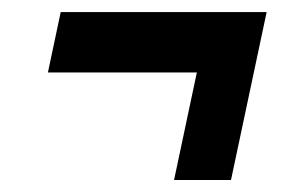

<svg xmlns="http://www.w3.org/2000/svg" viewBox="-20 -423 488 321"><path d="M366.2 -122.1H271L309.1 -301.8H60.1L81.5 -402.8H425.8Z"/></svg>

Font: Open Sans Hebrew Condensed
Style: Bold Italic
Weight: 700
Width: 3
Italic angle: -12°
Foundry: Ascender Corporation, Yanek Iontef
Version: Version 2.001;PS 002.001;hotconv 1.0.70;makeotf.lib2.5.58329